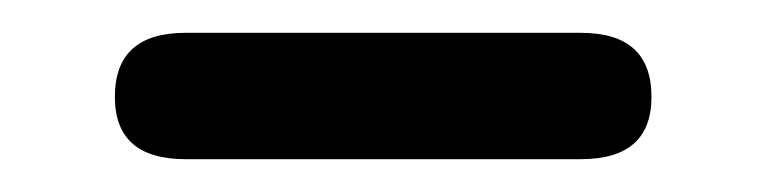

<svg xmlns="http://www.w3.org/2000/svg" viewBox="-20 -689 467 117"><path d="M93 -592Q50 -592 50 -630Q50 -669 93 -669H334Q377 -669 377 -630Q377 -592 334 -592Z"/></svg>

Font: Quicksand SemiBold
Style: Regular
Weight: 600
Designer: Andrew Paglinawan
Foundry: Andrew Paglinawan
Version: Version 3.006